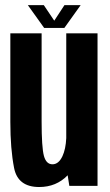

<svg xmlns="http://www.w3.org/2000/svg" viewBox="-20 -728 430 752"><path d="M251.5 0 245 -41.5Q200.5 4.5 133.5 4.5Q50 4.5 35.2 -70Q20.5 -144.5 20.5 -250.5V-597.5H143V-252.5Q143 -150.5 152 -117.5Q161 -84.5 185.5 -84.5Q209.5 -84.5 224.5 -116Q237.5 -144 239.5 -187V-597.5H362V0ZM153 -618.5 89 -708H151.5L192.5 -647L232.5 -708H296L232 -618.5Z"/></svg>

Font: Anybody Condensed SemiBold
Style: Regular
Weight: 600
Width: 3
Designer: Tyler Finck
Foundry: Etcetera Type Company
Version: Version 1.010; ttfautohint (v1.8.3) -l 8 -r 50 -G 200 -x 14 